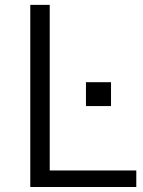

<svg xmlns="http://www.w3.org/2000/svg" viewBox="-20 -751 575 771"><path d="M101.6 0Q101.6 -182.6 101.6 -731.4Q121.1 -731.4 179.7 -731.4Q179.7 -565.4 179.7 -66.4Q266.6 -66.4 527.3 -66.4Q527.3 -49.8 527.3 0Q420.9 0 101.6 0ZM325.2 -325.2Q325.2 -348.6 325.2 -420.9Q350.6 -420.9 425.8 -420.9Q425.8 -397.5 425.8 -325.2Q400.4 -325.2 325.2 -325.2Z"/></svg>

Font: Gothic A1
Style: Regular
Weight: 400
Designer: HanYang I&C Co.,Ltd.
Version: Version 2.50